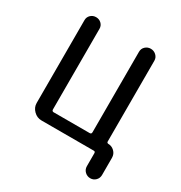

<svg xmlns="http://www.w3.org/2000/svg" viewBox="-152 -630 805 854"><g transform="rotate(30 250.0 -203.0)"><path d="M116.2 0Q92.8 0 75.7 -17.1Q58.6 -34.2 58.6 -56.6V-482.4Q58.6 -498 69.8 -508.8Q81.1 -519.5 97.2 -519.5Q113.3 -519.5 124.5 -508.8Q135.7 -498 135.7 -482.4V-68.4Q135.7 -59.6 143.6 -58.6H330.1Q338.9 -58.6 338.9 -68.4V-481.4Q338.9 -498 350.6 -508.8Q362.3 -519.5 377.9 -519.5Q394.5 -519.5 406.2 -508.3Q418 -497.1 418 -481.4V-66.4Q418 -59.6 424.8 -58.6Q443.4 -58.6 457 -45.4Q470.7 -32.2 470.7 -12.7V75.2Q470.7 91.8 459.5 103Q448.2 114.3 432.1 114.3Q416 114.3 404.3 103Q392.6 91.8 392.6 75.2V8.8Q392.6 0 384.8 0Z"/></g></svg>

Font: Rounded Mgen+ 1mn regular
Style: Regular
Weight: 400
Designer: [Source Han Sans]
Ryoko NISHIZUKA  (kana & ideographs); Paul D. Hunt (Latin, Greek & Cyrillic); Wenlong ZHANG  (bopomofo
Version: Version 1.059.20150602